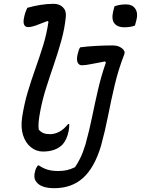

<svg xmlns="http://www.w3.org/2000/svg" viewBox="-20 -780 738 1006"><path d="M123 -739Q154 -748 190 -754Q226 -760 261 -760Q291 -760 309.5 -742Q328 -724 325 -693Q319 -631 301.5 -568Q284 -505 262.5 -442.5Q241 -380 221.5 -318.5Q202 -257 191 -198Q178 -132 183 -101Q194 -88 208 -82.5Q222 -77 241 -77Q267 -77 290.5 -89.5Q314 -102 337 -130H343Q343 -110 340 -95Q331 -48 307 -22Q271 14 205 14Q170 14 142 -8.5Q114 -31 101 -71Q88 -111 96 -166Q107 -237 125.5 -298.5Q144 -360 165 -419Q186 -478 205 -538.5Q224 -599 234 -666L229 -670Q197 -657 170.5 -647.5Q144 -638 127 -638Q112 -638 106 -651.5Q100 -665 108 -697Q111 -710 115 -720Q119 -730 123 -739ZM580 -747Q607 -757 640 -757Q674 -757 689 -734Q704 -711 695 -676L687 -646Q663 -637 631 -637Q596 -637 579.5 -657.5Q563 -678 573 -721ZM570 -542Q600 -542 619 -527Q638 -512 631 -495Q600 -415 581 -334.5Q562 -254 546.5 -174.5Q531 -95 509 -15Q475 98 415.5 152Q356 206 264 206Q193 206 169 171Q154 151 164 117Q166 107 170 100Q174 93 178 87H184Q208 103 231 109.5Q254 116 285 116Q309 116 330 111.5Q351 107 373 96Q387 76 401 47.5Q415 19 428 -24Q448 -96 462.5 -167Q477 -238 493.5 -309.5Q510 -381 535 -453L530 -458Q496 -452 462 -445Q428 -438 409 -438Q393 -438 386.5 -453.5Q380 -469 387 -497Q392 -520 400 -532Q437 -537 483.5 -539.5Q530 -542 570 -542Z"/></svg>

Font: Recursive Mn Csl St
Style: Italic
Weight: 400
Italic angle: -15°
Monospace: yes
Version: Version 1.079;hotconv 1.0.112;makeotfexe 2.5.65598; ttfautoh